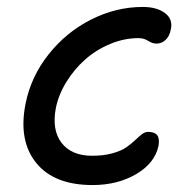

<svg xmlns="http://www.w3.org/2000/svg" viewBox="-20 -536 546 550"><path d="M245.1 -5.9Q134.8 -5.9 83.5 -69.6Q32.2 -133.3 53.2 -238.8Q68.4 -315.9 118.9 -379.9Q169.4 -443.8 241 -480Q312.5 -516.1 389.2 -516.1Q429.2 -516.1 452.6 -498.5Q476.1 -481 469.2 -451.2Q465.8 -432.6 454.6 -421.9Q443.4 -411.1 428.2 -411.1Q417 -411.1 404.5 -418.9Q392.1 -426.8 377 -426.8Q335.4 -426.8 295.2 -409.9Q254.9 -393.1 223.6 -365.2Q192.4 -337.4 170.2 -301.3Q147.9 -265.1 140.1 -227.1Q127.9 -164.1 156.2 -127Q184.6 -89.8 244.1 -89.8Q276.9 -89.8 302.2 -96.9Q327.6 -104 341.8 -114Q356 -124 366.5 -134Q377 -144 386 -151.1Q395 -158.2 403.8 -158.2Q422.9 -158.2 430.2 -148.9Q437.5 -139.6 434.1 -118.2Q423.3 -68.4 369.9 -37.1Q316.4 -5.9 245.1 -5.9Z"/></svg>

Font: Shantell Sans Bouncy
Style: Italic
Weight: 400
Italic angle: -11.31°
Designer: Stephen Nixon, Anya Danilova, Shantell Martin
Foundry: Arrow Type
Version: Version 1.006;[9816181b4]